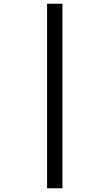

<svg xmlns="http://www.w3.org/2000/svg" viewBox="-20 -779 591 1036"><path d="M234 -759V237H317V-759Z"/></svg>

Font: Noto Sans Bamum Medium
Style: Regular
Weight: 500
Designer: Monotype Design Team
Foundry: Monotype Imaging Inc.
Version: Version 2.002